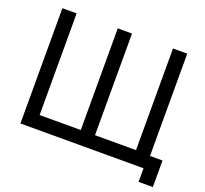

<svg xmlns="http://www.w3.org/2000/svg" viewBox="-140 -917 1256 1174"><g transform="rotate(20 488.5 -330.5)"><path d="M885.4 -84.4V-750H792.7V-88.5H526V-750H433.3V-88.5H165.6V-750H72.9V0H874V88.5H966.7V-84.4Z"/></g></svg>

Font: Manrope3 Medium
Style: Regular
Weight: 500
Width: 4
Designer: Mikhail Sharanda
Foundry: Mikhail Sharanda
Version: Version 3.000;PS 003.000;hotconv 1.0.88;makeotf.lib2.5.64775